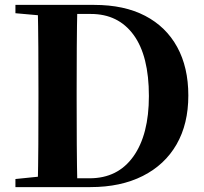

<svg xmlns="http://www.w3.org/2000/svg" viewBox="-20 -764 834 784"><path d="M43 0V-33L200 -49H215V0ZM134 0Q136 -86 136.5 -174.5Q137 -263 137 -360V-392Q137 -482 136.5 -569.5Q136 -657 134 -744H296Q294 -658 293.5 -570Q293 -482 293 -392V-360Q293 -265 293.5 -176Q294 -87 296 0ZM215 0V-36H346Q461 -36 524.5 -125Q588 -214 588 -372Q588 -536 525.5 -621.5Q463 -707 351 -707H215V-744H365Q487 -744 572.5 -699.5Q658 -655 703.5 -572Q749 -489 749 -374Q749 -258 701 -174.5Q653 -91 563 -45.5Q473 0 349 0ZM43 -710V-744H215V-696H200Z"/></svg>

Font: Noto Serif SC ExtraLight ExtraBold
Style: Regular
Weight: 800
Version: Version 2.002-H1;hotconv 1.1.0;makeotfexe 2.6.0